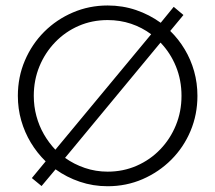

<svg xmlns="http://www.w3.org/2000/svg" viewBox="-20 -655 769 686"><path d="M364.6 10.4Q312.5 10.4 265.3 -5.6Q218.1 -21.5 178.5 -50L128.5 9.7L93.8 -18.8L143.1 -78.5Q112.5 -108.3 90.3 -145.1Q68.1 -181.9 55.9 -224.3Q43.8 -266.7 43.8 -312.5Q43.8 -379.9 68.8 -438.5Q93.8 -497.2 137.8 -541.3Q181.9 -585.4 240.3 -610.4Q298.6 -635.4 364.6 -635.4Q418.1 -635.4 466 -619.1Q513.9 -602.8 554.2 -573.6L600.7 -630.6L635.4 -601.4L588.2 -544.4Q618.1 -515.3 639.9 -478.8Q661.8 -442.4 673.6 -400.3Q685.4 -358.3 685.4 -312.5Q685.4 -245.8 660.8 -187.2Q636.1 -128.5 592 -84.4Q547.9 -40.3 489.6 -14.9Q431.2 10.4 364.6 10.4ZM177.8 -120.1 520.1 -532.6Q487.5 -556.9 448.3 -570.1Q409 -583.3 364.6 -583.3Q309 -583.3 261.1 -562.5Q213.2 -541.7 177.1 -504.2Q141 -466.7 120.8 -417.7Q100.7 -368.8 100.7 -312.5Q100.7 -275 110.1 -240.3Q119.4 -205.6 136.8 -175.3Q154.2 -145.1 177.8 -120.1ZM364.6 -41.7Q420.1 -41.7 468.4 -62.8Q516.7 -84 552.4 -121.2Q588.2 -158.3 608.3 -207.3Q628.5 -256.2 628.5 -312.5Q628.5 -368.8 608.7 -417.4Q588.9 -466 553.5 -502.8L212.5 -91Q244.4 -68.1 283.3 -54.9Q322.2 -41.7 364.6 -41.7Z"/></svg>

Font: Afacad Flux Light
Style: Regular
Weight: 300
Designer: Kristian Moeller
Foundry: Dicotype
Version: Version 1.100